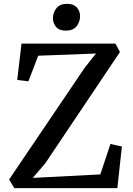

<svg xmlns="http://www.w3.org/2000/svg" viewBox="-20 -971 686 991"><path d="M53.8 0 27 -44.5 417.3 -621.5 475.5 -694.7 177.3 -683.4 126.5 -551.2 68.9 -558.4 91 -745.9H576.2L599.1 -702.4L214 -128.7L149.2 -52.8L497.8 -70.8L550.1 -227.8L609.2 -214.9L585.7 0ZM318.9 -812.8Q286.3 -812.8 269.7 -831.8Q253.2 -850.7 253.2 -877.1Q253.2 -905.9 271.2 -928.6Q289.2 -951.2 326.5 -951.2H327.5Q360.3 -951.2 376.8 -932.3Q393.2 -913.3 393.2 -887Q393.2 -858.2 375.3 -835.5Q357.3 -812.8 319.9 -812.8Z"/></svg>

Font: Merriweather Light
Style: Regular
Weight: 300
Designer: Eben Sorkin
Foundry: Eben Sorkin
Version: Version 2.100